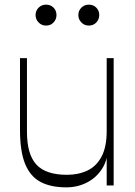

<svg xmlns="http://www.w3.org/2000/svg" viewBox="-20 -798 581 826"><path d="M265 8Q198 8 154 -15.5Q110 -39 88 -93Q66 -147 66 -240V-548H96V-231Q96 -134 136.5 -90Q177 -46 268 -46Q318 -46 356.5 -64.5Q395 -83 417 -124.5Q439 -166 439 -234L444 -164Q444 -111 419.5 -72.5Q395 -34 354.5 -13Q314 8 265 8ZM439 0V-548H469V0ZM178 -688Q159 -688 146 -701.5Q133 -715 133 -733Q133 -752 146 -765Q159 -778 178 -778Q198 -778 210.5 -765Q223 -752 223 -733Q223 -715 210.5 -701.5Q198 -688 178 -688ZM362 -688Q343 -688 330 -701.5Q317 -715 317 -733Q317 -752 330 -765Q343 -778 362 -778Q382 -778 394.5 -765Q407 -752 407 -733Q407 -715 394.5 -701.5Q382 -688 362 -688Z"/></svg>

Font: Savate ExtraLight
Style: Regular
Weight: 200
Designer: Max Esnée
Foundry: Plomb Type
Version: Version 2.000